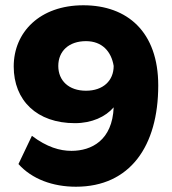

<svg xmlns="http://www.w3.org/2000/svg" viewBox="-20 -698 652 728"><path d="M264 -231C328 -231 380 -255 411 -291C406 -166 327 -126 251 -126C207 -126 158 -140 101 -183L50 -76C101 -19 180 10 268 10C473 10 580 -144 580 -374C580 -577 463 -678 296 -678C131 -678 32 -576 32 -446C32 -317 120 -231 264 -231ZM306 -354C241 -354 201 -392 201 -448C201 -504 241 -542 306 -542C367 -542 402 -503 411 -448C411 -392 371 -354 306 -354Z"/></svg>

Font: Gantari ExtraBold
Style: Regular
Weight: 800
Designer: Anugrah Pasau
Foundry: Lafontype
Version: Version 1.000